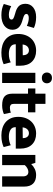

<svg xmlns="http://www.w3.org/2000/svg" viewBox="982 -1742 771 2775"><g transform="rotate(90 1367.5 -354.5)"><path d="M354 -357Q327 -370 297 -377.5Q267 -385 239 -385Q213 -385 197 -376Q181 -367 181 -351Q181 -334 196.5 -322.5Q212 -311 258 -298L288 -289Q348 -271 379 -236.5Q410 -202 410 -148Q410 -112 395 -82.5Q380 -53 352.5 -32Q325 -11 286.5 0Q248 11 201 11Q150 11 110.5 2Q71 -7 37 -24L69 -131Q98 -116 129.5 -106.5Q161 -97 194 -97Q232 -97 247.5 -108Q263 -119 263 -134Q263 -143 259.5 -149.5Q256 -156 247 -162Q238 -168 221.5 -173.5Q205 -179 179 -187L148 -196Q89 -215 62 -248.5Q35 -282 35 -339Q35 -372 48 -399.5Q61 -427 85.5 -447.5Q110 -468 145.5 -479.5Q181 -491 227 -491Q273 -491 312.5 -482.5Q352 -474 384 -459Z M930 -197H620V-193Q620 -143 659 -120Q698 -97 757 -97Q798 -97 829 -105Q860 -113 881 -124L908 -22Q881 -9 839.5 1Q798 11 738 11Q684 11 635.5 -3.5Q587 -18 550.5 -48Q514 -78 492.5 -124Q471 -170 471 -234Q471 -291 488.5 -338.5Q506 -386 538 -420Q570 -454 614.5 -472.5Q659 -491 713 -491Q812 -491 871 -431Q930 -371 930 -260ZM779 -298Q779 -315 775 -331Q771 -347 762.5 -359.5Q754 -372 740.5 -379.5Q727 -387 708 -387Q673 -387 650 -362.5Q627 -338 623 -296Z M1032 0V-480H1180V0ZM1106 -574Q1068 -574 1048 -595.5Q1028 -617 1028 -647Q1028 -677 1048.5 -698.5Q1069 -720 1106 -720Q1143 -720 1163.5 -699Q1184 -678 1184 -647Q1184 -616 1164 -595Q1144 -574 1106 -574Z M1604 -374H1481V-171Q1481 -138 1495.5 -125Q1510 -112 1536 -112Q1556 -112 1576 -116Q1596 -120 1607 -127L1629 -26Q1612 -17 1577.5 -8.5Q1543 0 1504 0Q1411 0 1372.5 -36Q1334 -72 1334 -145V-374H1259V-480H1334V-626H1481V-480H1604Z M2128 -197H1818V-193Q1818 -143 1857 -120Q1896 -97 1955 -97Q1996 -97 2027 -105Q2058 -113 2079 -124L2106 -22Q2079 -9 2037.5 1Q1996 11 1936 11Q1882 11 1833.5 -3.5Q1785 -18 1748.5 -48Q1712 -78 1690.5 -124Q1669 -170 1669 -234Q1669 -291 1686.5 -338.5Q1704 -386 1736 -420Q1768 -454 1812.5 -472.5Q1857 -491 1911 -491Q2010 -491 2069 -431Q2128 -371 2128 -260ZM1977 -298Q1977 -315 1973 -331Q1969 -347 1960.5 -359.5Q1952 -372 1938.5 -379.5Q1925 -387 1906 -387Q1871 -387 1848 -362.5Q1825 -338 1821 -296Z M2367 0H2219V-480H2334L2351 -420Q2383 -453 2423 -472Q2463 -491 2510 -491Q2591 -491 2634 -447Q2677 -403 2677 -318V0H2529V-303Q2529 -338 2512.5 -358.5Q2496 -379 2464 -379Q2440 -379 2413.5 -365Q2387 -351 2367 -328Z"/></g></svg>

Font: Ek Mukta ExtraBold
Style: Regular
Weight: 800
Designer: Girish Dalvi and Yashodeep Gholap
Foundry: Ek Type
Version: Version 2.538;PS 1.002;hotconv 16.6.51;makeotf.lib2.5.65220;